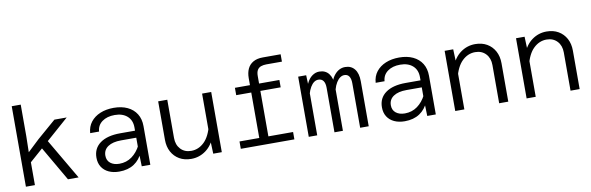

<svg xmlns="http://www.w3.org/2000/svg" viewBox="-52 -1242 5304 1722"><g transform="rotate(-10 2600.0 -380.5)"><path d="M76 0V-733H158V-445L155 -300L261 -400L432 -548H544L158 -208V0ZM459 0 261 -342 332 -383 556 0Z M1131 0 1127 -133V-355Q1127 -420 1085 -457.5Q1043 -495 971 -495Q901 -495 856.5 -462.5Q812 -430 808 -373H727Q731 -432 763.5 -473.5Q796 -515 850 -537.5Q904 -560 973 -560Q1045 -560 1098 -535Q1151 -510 1180 -463.5Q1209 -417 1209 -352V0ZM925 12Q871 12 830 -7Q789 -26 766.5 -61.5Q744 -97 744 -146Q744 -231 809 -278Q874 -325 992 -325H1140V-261H988Q912 -261 869 -232Q826 -203 826 -150Q826 -106 857 -81.5Q888 -57 938 -57Q1003 -57 1052.5 -93Q1102 -129 1133 -191L1143 -127Q1116 -61 1061 -24.5Q1006 12 925 12Z M1460 -548V-200Q1460 -137 1496.5 -98Q1533 -59 1593 -59Q1660 -59 1712 -109.5Q1764 -160 1788 -263L1803 -156Q1773 -74 1713.5 -31Q1654 12 1581 12Q1519 12 1473.5 -14.5Q1428 -41 1402.5 -88Q1377 -135 1377 -198V-548ZM1860 -548V0H1782L1777 -132V-548Z M2213 0V-612Q2213 -660 2229.5 -696Q2246 -732 2281 -752.5Q2316 -773 2370 -773H2532V-706H2390Q2363 -706 2341.5 -698.5Q2320 -691 2308 -671.5Q2296 -652 2296 -616V0ZM2076 -481V-548H2481V-481ZM2033 0V-67H2521V0Z M3120 0V-405Q3120 -446 3105.5 -468Q3091 -490 3062 -490Q3021 -490 2989 -439Q2957 -388 2946 -284L2937 -372Q2943 -462 2984 -511Q3025 -560 3081 -560Q3136 -560 3167 -521Q3198 -482 3198 -410V0ZM2652 0V-548H2725L2729 -440V0ZM2886 0V-405Q2886 -447 2870.5 -468.5Q2855 -490 2825 -490Q2783 -490 2752 -438Q2721 -386 2710 -284L2707 -374Q2711 -433 2730.5 -474.5Q2750 -516 2780.5 -538Q2811 -560 2845 -560Q2902 -560 2932.5 -520Q2963 -480 2963 -410V0Z M3731 0 3727 -133V-355Q3727 -420 3685 -457.5Q3643 -495 3571 -495Q3501 -495 3456.5 -462.5Q3412 -430 3408 -373H3327Q3331 -432 3363.5 -473.5Q3396 -515 3450 -537.5Q3504 -560 3573 -560Q3645 -560 3698 -535Q3751 -510 3780 -463.5Q3809 -417 3809 -352V0ZM3525 12Q3471 12 3430 -7Q3389 -26 3366.5 -61.5Q3344 -97 3344 -146Q3344 -231 3409 -278Q3474 -325 3592 -325H3740V-261H3588Q3512 -261 3469 -232Q3426 -203 3426 -150Q3426 -106 3457 -81.5Q3488 -57 3538 -57Q3603 -57 3652.5 -93Q3702 -129 3733 -191L3743 -127Q3716 -61 3661 -24.5Q3606 12 3525 12Z M4386 0V-348Q4386 -411 4349.5 -450Q4313 -489 4253 -489Q4186 -489 4134 -438.5Q4082 -388 4058 -285L4043 -392Q4073 -474 4132.5 -517Q4192 -560 4265 -560Q4327 -560 4372.5 -533.5Q4418 -507 4443.5 -460Q4469 -413 4469 -350V0ZM3986 0V-548H4064L4069 -416V0Z M5036 0V-348Q5036 -411 4999.5 -450Q4963 -489 4903 -489Q4836 -489 4784 -438.5Q4732 -388 4708 -285L4693 -392Q4723 -474 4782.5 -517Q4842 -560 4915 -560Q4977 -560 5022.5 -533.5Q5068 -507 5093.5 -460Q5119 -413 5119 -350V0ZM4636 0V-548H4714L4719 -416V0Z"/></g></svg>

Font: Azeret Mono Thin Light
Style: Regular
Weight: 300
Version: Version 1.002